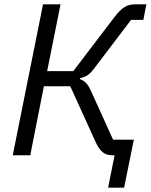

<svg xmlns="http://www.w3.org/2000/svg" viewBox="-20 -718 697 888"><path d="M480 150H554L599 -72H503L400 -299C386 -330 372 -344 350 -352L351 -357C376 -362 393 -371 416 -402L586 -626H643L657 -698H607C569 -698 546 -687 507 -636L319 -389H198L260 -698H179L39 0H120L183 -319H305L421 -64C442 -17 463 0 499 0H510Z"/></svg>

Font: Braiins Sans
Style: Italic
Weight: 400
Italic angle: -11.31°
Designer: Mike Abbink, Paul van der Laan, Pieter van Rosmalen, Jiri Chlebus, Lubos Buracinsky
Foundry: Bold Monday, Sudetype
Version: Version 1.000;hotconv 1.0.109;makeotfexe 2.5.65596